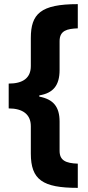

<svg xmlns="http://www.w3.org/2000/svg" viewBox="-20 -742 423 928"><path d="M356 166V49C297 47 268 33 268 -13V-154C268 -226 238 -262 170 -275V-281C237 -292 268 -329 268 -404V-543C268 -595 305 -603 356 -605V-722C176 -722 129 -675 129 -558V-423C129 -365 91 -338 22 -338V-218C90 -218 129 -189 129 -132V0C129 127 186 166 356 166Z"/></svg>

Font: Noto Sans Georgian Condensed ExtraBold
Style: Regular
Weight: 800
Width: 3
Designer: Monotype Design Team, Akaki Razmadze
Foundry: Google LLC
Version: Version 2.005